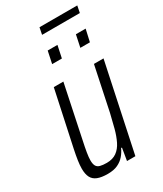

<svg xmlns="http://www.w3.org/2000/svg" viewBox="-203 -887 828 973"><g transform="rotate(-30 210.5 -400.5)"><path d="M129 8Q92 8 69.5 -1Q47 -10 37 -29.5Q27 -49 27 -81Q27 -101 31 -128Q35 -155 42 -188L111 -510H167L103 -204Q95 -167 90.5 -140Q86 -113 86 -95Q86 -74 92.5 -62.5Q99 -51 114 -47Q129 -43 152 -43Q187 -43 210 -59.5Q233 -76 247.5 -105.5Q262 -135 272 -172.5Q282 -210 292 -253L346 -510H402L294 0H245L257 -72H252Q242 -50 226.5 -32Q211 -14 187.5 -3Q164 8 129 8ZM327 -615 342 -686H399L383 -615ZM162 -615 177 -686H234L219 -615ZM192 -769 200 -809H421L413 -769Z"/></g></svg>

Font: Saira Condensed Light
Style: Italic
Weight: 300
Width: 3
Italic angle: -12°
Designer: Hector Gatti with collaboration of the Omnibus-Type team
Foundry: Omnibus-Type
Version: Version 1.101